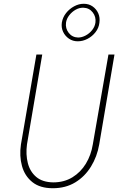

<svg xmlns="http://www.w3.org/2000/svg" viewBox="-20 -989 627 1018"><path d="M173 -700 91 -223Q82 -162 96.5 -109Q111 -56 151.5 -23.5Q192 9 260 9Q328 9 379 -22Q430 -53 462.5 -106Q495 -159 506 -223L587 -700H555L472 -223Q463 -167 435.5 -121.5Q408 -76 364 -49Q320 -22 262 -22Q205 -23 172 -51Q139 -79 127.5 -124.5Q116 -170 123 -223L204 -700ZM308 -870Q304 -843 314.5 -820.5Q325 -798 345.5 -784Q366 -770 392 -770Q419 -770 444 -783Q469 -796 486.5 -818.5Q504 -841 507 -868Q511 -896 501 -918.5Q491 -941 471 -955Q451 -969 424 -969Q398 -969 373 -955.5Q348 -942 330.5 -920Q313 -898 308 -870ZM330 -869Q333 -890 347.5 -908.5Q362 -927 382 -938Q402 -949 423 -948Q453 -947 471.5 -923.5Q490 -900 486 -869Q483 -848 469 -830Q455 -812 434.5 -801Q414 -790 394 -790Q363 -791 344.5 -814.5Q326 -838 330 -869Z"/></svg>

Font: Jost ExtraLight
Style: Italic
Weight: 250
Italic angle: -5°
Version: Version 3.710